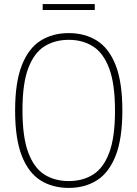

<svg xmlns="http://www.w3.org/2000/svg" viewBox="-20 -911 673 940"><path d="M316.5 9Q237 9 178 -28.2Q119 -65.5 86.5 -148.8Q54 -232 54 -370Q54 -508 86.8 -591.2Q119.5 -674.5 178.5 -711.8Q237.5 -749 316.5 -749Q396 -749 455 -711.8Q514 -674.5 546.5 -591.2Q579 -508 579 -370Q579 -232 546.2 -148.8Q513.5 -65.5 454.5 -28.2Q395.5 9 316.5 9ZM316.5 -24.5Q384.5 -24.5 435.2 -56Q486 -87.5 514.5 -162.8Q543 -238 543 -368Q543 -500.5 514.5 -576.2Q486 -652 435.2 -684Q384.5 -716 316.5 -716Q248.5 -716 197.8 -684.2Q147 -652.5 118.5 -577.5Q90 -502.5 90 -372Q90 -239.5 118.5 -163.8Q147 -88 197.8 -56.2Q248.5 -24.5 316.5 -24.5ZM189 -862V-891H444V-862Z"/></svg>

Font: Encode Sans Semi Condensed Thin
Style: Regular
Weight: 100
Width: 4
Designer: Multiple Designers
Foundry: Impallari Type
Version: Version 3.000; ttfautohint (v1.8.3) -l 8 -r 50 -G 200 -x 14 